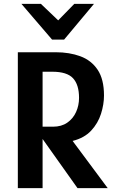

<svg xmlns="http://www.w3.org/2000/svg" viewBox="-20 -965 611 985"><path d="M532.5 0H377.5L198.5 -252V0H71.5V-697H265.5Q336.5 -697 392.5 -676.2Q448.5 -655.5 481 -607Q513.5 -558.5 513.5 -475Q513.5 -429.5 498.2 -381.2Q483 -333 447.8 -295Q412.5 -257 352.5 -242ZM198.5 -315H251.5Q295.5 -315 325.2 -335.8Q355 -356.5 370.2 -390.2Q385.5 -424 385.5 -463Q385.5 -530.5 354.5 -563.8Q323.5 -597 248.5 -597H198.5ZM247 -762 90 -945H190L278.5 -860.5L361 -945H462L309 -762Z"/></svg>

Font: Alatsi
Style: Regular
Weight: 400
Designer: Spyros Zevelakis, Eben Sorkin
Foundry: www.sorkintype.com
Version: Version 1.008; ttfautohint (v1.8.4.7-5d5b)